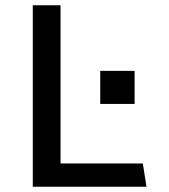

<svg xmlns="http://www.w3.org/2000/svg" viewBox="-20 -706 640 726"><path d="M104 0V-686H209V-88H520L534 0ZM359 -313V-438H489V-313Z"/></svg>

Font: Chivo Mono Medium
Style: Regular
Weight: 400
Monospace: yes
Version: Version 1.008